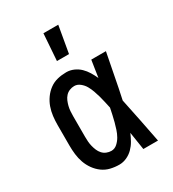

<svg xmlns="http://www.w3.org/2000/svg" viewBox="-185 -856 869 965"><g transform="rotate(-30 250.0 -373.5)"><path d="M221 8Q195 8 170 2Q145 -4 124.5 -19Q104 -34 89 -55Q74 -76 65.5 -100Q57 -124 54 -149.5Q51 -175 51 -200V-320Q51 -345 54 -370.5Q57 -396 65.5 -420Q74 -444 89 -465Q104 -486 124.5 -501Q145 -516 170 -522Q195 -528 221 -528Q243 -528 263.5 -519Q284 -510 299.5 -495Q315 -480 326.5 -461Q338 -442 347 -422Q351 -447 354.5 -471.5Q358 -496 362 -520H447Q434 -456 422 -391.5Q410 -327 396 -263Q410 -198 423 -132Q436 -66 449 0H364Q360 -26 356 -51.5Q352 -77 348 -103Q339 -82 328 -62.5Q317 -43 301 -27Q285 -11 264 -1.5Q243 8 221 8ZM221 -72Q240 -72 255 -85.5Q270 -99 279.5 -116Q289 -133 295 -151.5Q301 -170 306 -188.5Q311 -207 315 -226Q319 -245 323 -264Q319 -282 315 -300.5Q311 -319 306 -337Q301 -355 294.5 -373Q288 -391 279 -407Q270 -423 254.5 -435.5Q239 -448 221 -448Q207 -448 193.5 -442.5Q180 -437 170.5 -426.5Q161 -416 155.5 -403Q150 -390 146.5 -376Q143 -362 142 -348Q141 -334 141 -320V-200Q141 -186 142 -172Q143 -158 146.5 -144Q150 -130 155.5 -117Q161 -104 170.5 -93.5Q180 -83 193.5 -77.5Q207 -72 221 -72ZM209 -600 220 -755H306L279 -600Z"/></g></svg>

Font: Iosevka Curly Slab Medium
Style: Regular
Weight: 500
Monospace: yes
Designer: Belleve Invis
Foundry: Belleve Invis
Version: Version 22.1.2; ttfautohint (v1.8.4)